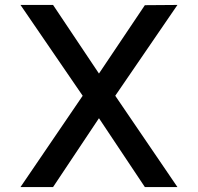

<svg xmlns="http://www.w3.org/2000/svg" viewBox="-20 -750 802 778"><path d="M447 -362 699 8H567L381 -271L195 8H63L315 -362L63 -730H195L381 -452L567 -729L699 -730Z"/></svg>

Font: SUITE
Style: Bold
Weight: 700
Designer: Sun
Foundry: Sun
Version: Version 2.040